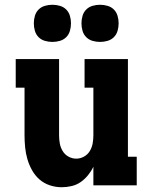

<svg xmlns="http://www.w3.org/2000/svg" viewBox="-20 -778 640 806"><path d="M239 8Q214 8 189.5 0Q165 -8 146 -24.5Q127 -41 114.5 -63.5Q102 -86 95 -110Q88 -134 85.5 -159.5Q83 -185 83 -210V-410H46V-530H228V-210Q228 -193 231 -176Q234 -159 243 -144Q252 -129 267.5 -120.5Q283 -112 300 -112Q317 -112 332.5 -120.5Q348 -129 357 -144Q366 -159 369 -176Q372 -193 372 -210V-410H335V-530H517V-120H554V0H372V-78Q363 -59 349.5 -42.5Q336 -26 319 -14Q302 -2 281 3Q260 8 239 8ZM400 -602Q384 -602 368.5 -606.5Q353 -611 342 -622Q331 -633 326.5 -648.5Q322 -664 322 -680Q322 -696 326.5 -711.5Q331 -727 342 -738Q353 -749 368.5 -753.5Q384 -758 400 -758Q416 -758 431.5 -753.5Q447 -749 458 -738Q469 -727 473.5 -711.5Q478 -696 478 -680Q478 -664 473.5 -648.5Q469 -633 458 -622Q447 -611 431.5 -606.5Q416 -602 400 -602ZM200 -602Q184 -602 168.5 -606.5Q153 -611 142 -622Q131 -633 126.5 -648.5Q122 -664 122 -680Q122 -696 126.5 -711.5Q131 -727 142 -738Q153 -749 168.5 -753.5Q184 -758 200 -758Q216 -758 231.5 -753.5Q247 -749 258 -738Q269 -727 273.5 -711.5Q278 -696 278 -680Q278 -664 273.5 -648.5Q269 -633 258 -622Q247 -611 231.5 -606.5Q216 -602 200 -602Z"/></svg>

Font: Iosevka Curly Slab HvEx
Style: Regular
Weight: 900
Width: 7
Monospace: yes
Designer: Belleve Invis
Foundry: Belleve Invis
Version: Version 11.1.0; ttfautohint (v1.8.3)